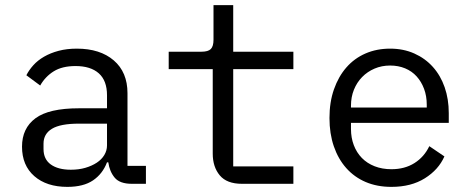

<svg xmlns="http://www.w3.org/2000/svg" viewBox="-20 -718 1840 750"><path d="M495 0Q448 0 428 -24Q408 -48 403 -84H398Q381 -39 343.5 -13.5Q306 12 243 12Q162 12 114 -30Q66 -72 66 -145Q66 -217 118.5 -256Q171 -295 288 -295H398V-346Q398 -403 366 -431.5Q334 -460 275 -460Q223 -460 190 -439.5Q157 -419 137 -384L83 -424Q93 -444 110 -463Q127 -482 152 -496.5Q177 -511 209 -519.5Q241 -528 280 -528Q371 -528 424.5 -482Q478 -436 478 -354V-70H550V0ZM398 -150V-235H288Q216 -235 183 -215Q150 -195 150 -157V-136Q150 -96 178.5 -75.5Q207 -55 257 -55Q288 -55 313.5 -62.5Q339 -70 358 -82.5Q377 -95 387.5 -112.5Q398 -130 398 -150Z M925 0Q866 0 838.5 -33Q811 -66 811 -118V-448H639V-516H767Q793 -516 803.5 -526.5Q814 -537 814 -563V-698H891V-516H1126V-448H891V-68H1126V0Z M1267 -257Q1267 -319 1284.5 -369Q1302 -419 1333 -454.5Q1364 -490 1407.5 -509Q1451 -528 1504 -528Q1556 -528 1598.5 -509Q1641 -490 1671 -456.5Q1701 -423 1717 -377Q1733 -331 1733 -276V-238H1351V-214Q1351 -180 1362 -151Q1373 -122 1393.5 -101Q1414 -80 1443.5 -68.5Q1473 -57 1509 -57Q1561 -57 1599 -81Q1637 -105 1657 -147L1716 -107Q1693 -55 1639.5 -21.5Q1586 12 1509 12Q1453 12 1408.5 -7Q1364 -26 1332.5 -61.5Q1301 -97 1284 -146.5Q1267 -196 1267 -257ZM1351 -305V-298H1647V-309Q1647 -343 1636.5 -371Q1626 -399 1607.5 -419.5Q1589 -440 1562.5 -451Q1536 -462 1504 -462Q1471 -462 1443 -450Q1415 -438 1394.5 -417Q1374 -396 1362.5 -367.5Q1351 -339 1351 -305Z"/></svg>

Font: IBM Plaex Mono
Style: Regular
Weight: 400
Designer: Mike Abbink, Paul van der Laan, Pieter van Rosmalen
Foundry: Bold Monday
Version: Version 2.003